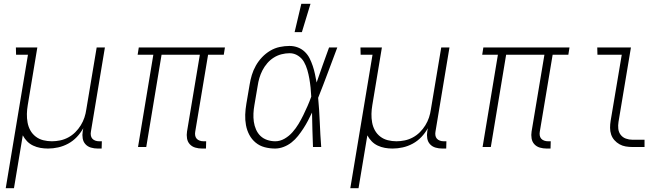

<svg xmlns="http://www.w3.org/2000/svg" viewBox="-20 -768 3490 1003"><path d="M10 215 126 -482H64L63 -520H175L125 -219Q121 -196 120.5 -173Q120 -150 124 -128Q128 -106 138.5 -87Q149 -68 166.5 -54.5Q184 -41 206 -35.5Q228 -30 251 -30Q272 -30 294 -34.5Q316 -39 336.5 -50Q357 -61 373.5 -77.5Q390 -94 402 -113.5Q414 -133 421 -154Q428 -175 431 -197L485 -520H528L455 -81Q453 -71 454.5 -61Q456 -51 462 -44Q468 -37 477.5 -33.5Q487 -30 498 -30H512L511 8H491Q472 8 455 3Q438 -2 426.5 -14.5Q415 -27 412 -45Q409 -63 412 -81L415 -98Q401 -73 381 -52Q361 -31 336 -17.5Q311 -4 284 2Q257 8 231 8Q210 8 190.5 4.5Q171 1 153 -7.5Q135 -16 121.5 -30Q108 -44 99 -61L53 215Z M1036 8Q1017 8 1000 3Q983 -2 971.5 -14.5Q960 -27 957 -45Q954 -63 957 -81L1024 -482H824L744 0H701L781 -482H699L705 -520H1155L1149 -482H1067L1000 -81Q998 -71 999.5 -61Q1001 -51 1007 -44Q1013 -37 1022.5 -33.5Q1032 -30 1043 -30H1057L1056 8Z M1417 8Q1389 8 1362.5 1Q1336 -6 1315.5 -23Q1295 -40 1282.5 -63.5Q1270 -87 1265 -114Q1260 -141 1261 -169Q1262 -197 1267 -226L1284 -326Q1288 -351 1295.5 -376Q1303 -401 1316.5 -425Q1330 -449 1349 -469Q1368 -489 1391.5 -503Q1415 -517 1441 -522.5Q1467 -528 1492 -528Q1516 -528 1536.5 -520Q1557 -512 1572.5 -497Q1588 -482 1597.5 -463Q1607 -444 1614 -423Q1621 -402 1625.5 -380.5Q1630 -359 1634 -337Q1650 -383 1666 -428.5Q1682 -474 1699 -520H1742Q1717 -454 1692.5 -388Q1668 -322 1642 -257Q1648 -193 1650.5 -128.5Q1653 -64 1658 0H1615Q1613 -45 1612 -90Q1611 -135 1610 -180Q1600 -159 1589 -138Q1578 -117 1565 -97Q1552 -77 1537 -58Q1522 -39 1503 -24Q1484 -9 1461.5 -0.5Q1439 8 1417 8ZM1418 -30Q1443 -30 1466.5 -43.5Q1490 -57 1508 -77.5Q1526 -98 1539.5 -120.5Q1553 -143 1564.5 -166.5Q1576 -190 1586.5 -214Q1597 -238 1606 -263Q1605 -287 1602.5 -310.5Q1600 -334 1596 -357Q1592 -380 1585.5 -402.5Q1579 -425 1568 -444.5Q1557 -464 1537 -477Q1517 -490 1493 -490Q1472 -490 1450.5 -484.5Q1429 -479 1410 -467Q1391 -455 1376 -437.5Q1361 -420 1351 -400.5Q1341 -381 1335 -360.5Q1329 -340 1326 -319L1309 -219Q1305 -197 1304 -175Q1303 -153 1306 -132Q1309 -111 1317.5 -91.5Q1326 -72 1340.5 -58Q1355 -44 1375.5 -37Q1396 -30 1418 -30ZM1519 -600 1554 -748H1602L1557 -600Z M1810 215 1926 -482H1864L1863 -520H1975L1925 -219Q1921 -196 1920.5 -173Q1920 -150 1924 -128Q1928 -106 1938.5 -87Q1949 -68 1966.5 -54.5Q1984 -41 2006 -35.5Q2028 -30 2051 -30Q2072 -30 2094 -34.5Q2116 -39 2136.5 -50Q2157 -61 2173.5 -77.5Q2190 -94 2202 -113.5Q2214 -133 2221 -154Q2228 -175 2231 -197L2285 -520H2328L2255 -81Q2253 -71 2254.5 -61Q2256 -51 2262 -44Q2268 -37 2277.5 -33.5Q2287 -30 2298 -30H2312L2311 8H2291Q2272 8 2255 3Q2238 -2 2226.5 -14.5Q2215 -27 2212 -45Q2209 -63 2212 -81L2215 -98Q2201 -73 2181 -52Q2161 -31 2136 -17.5Q2111 -4 2084 2Q2057 8 2031 8Q2010 8 1990.5 4.5Q1971 1 1953 -7.5Q1935 -16 1921.5 -30Q1908 -44 1899 -61L1853 215Z M2836 8Q2817 8 2800 3Q2783 -2 2771.5 -14.5Q2760 -27 2757 -45Q2754 -63 2757 -81L2824 -482H2624L2544 0H2501L2581 -482H2499L2505 -520H2955L2949 -482H2867L2800 -81Q2798 -71 2799.5 -61Q2801 -51 2807 -44Q2813 -37 2822.5 -33.5Q2832 -30 2843 -30H2857L2856 8Z M3285 0Q3266 0 3248.5 -3Q3231 -6 3216 -14.5Q3201 -23 3189.5 -36Q3178 -49 3172.5 -65.5Q3167 -82 3167 -100.5Q3167 -119 3170 -137L3228 -482H3101L3100 -520H3276L3211 -131Q3208 -113 3210 -95Q3212 -77 3222.5 -63.5Q3233 -50 3249.5 -44Q3266 -38 3284 -38H3347V0Z"/></svg>

Font: Iosevka Etoile Extralight
Style: Italic
Weight: 200
Italic angle: -9°
Designer: Belleve Invis
Foundry: Belleve Invis
Version: Version 22.1.2; ttfautohint (v1.8.4)